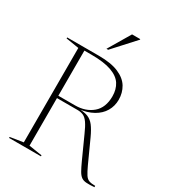

<svg xmlns="http://www.w3.org/2000/svg" viewBox="-215 -1041 1060 1166"><g transform="rotate(30 315.0 -458.0)"><path d="M279 -371.5Q353 -371.5 400.8 -412.2Q448.5 -453 448.5 -532.5Q448.5 -581 426.2 -615.8Q404 -650.5 352 -669.2Q300 -688 211 -688H136L133 -705H253Q340.5 -705 393 -682.2Q445.5 -659.5 468.8 -620.5Q492 -581.5 492 -533.5Q492 -489 470.5 -452.5Q449 -416 407.5 -392.8Q366 -369.5 307 -363V-365.5Q348 -365 373.8 -354.8Q399.5 -344.5 418.5 -319.8Q437.5 -295 457.5 -251.5L529 -94.5Q546 -58 557.8 -39.8Q569.5 -21.5 585.5 -15.5Q601.5 -9.5 629.5 -9.5V0Q594.5 2.5 573.5 1Q552.5 -0.5 538.8 -10.2Q525 -20 512.8 -41.5Q500.5 -63 483.5 -100.5L416 -249.5Q397 -293 381.2 -315.8Q365.5 -338.5 348 -346.8Q330.5 -355 305.5 -355H137.5L136.5 -371.5ZM162 -705V-21.5L254.5 -7V0H31V-7L122 -21.5V-683.5L31.5 -698V-705ZM272.5 -764.5 363.5 -918H421V-914L284.5 -764.5Z"/></g></svg>

Font: Newsreader 60pt ExtraLight
Style: Regular
Weight: 250
Designer: Hugues Gentile
Foundry: Production Type
Version: Version 1.003